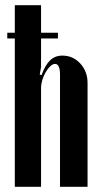

<svg xmlns="http://www.w3.org/2000/svg" viewBox="-20 -719 386 739"><path d="M140 -430Q154 -469 173 -487Q192 -505 220 -505Q261 -505 289 -474.5Q317 -444 317 -400V0H211V-431Q211 -473 192 -473Q183 -473 173.5 -464Q164 -455 156 -441.5Q148 -428 143 -411.5Q138 -395 138 -380V0H37V-699H138V-461L133 -432ZM8 -593H203V-571H8Z"/></svg>

Font: Moniqa Extra Bold Narrow Heading
Style: Regular
Weight: 800
Width: 4
Designer: Rajesh Rajput
Foundry: Rajesh Rajput
Version: Version 1.000;December 15, 2022;FontCreator 14.0.0.2794 32-b